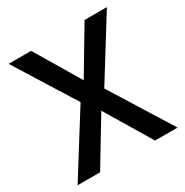

<svg xmlns="http://www.w3.org/2000/svg" viewBox="-165 -849 947 983"><g transform="rotate(-30 309.0 -357.5)"><path d="M600 -715 380 -361 605 0H472L310 -270L147 0H14L240 -361L19 -715H152L310 -450L468 -715Z"/></g></svg>

Font: Freesentation 6 SemiBold
Style: Regular
Weight: 600
Designer: glyphs from Roboto by Christian Robertson / Hangul glyphs from Noto Sans CJK(Source Han Sans) by Jang Soo-young and Kang
Foundry: PT&
Version: Version 2.001